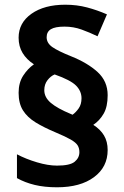

<svg xmlns="http://www.w3.org/2000/svg" viewBox="-20 -785 526 815"><path d="M59 -391Q59 -434 78.5 -464Q98 -494 124 -512Q93 -532 76 -560Q59 -588 59 -625Q59 -688 113.5 -726.5Q168 -765 257 -765Q306 -765 349.5 -753.5Q393 -742 434 -724L394 -631Q361 -647 326.5 -659.5Q292 -672 254 -672Q214 -672 196 -661Q178 -650 178 -627Q178 -602 202.5 -585Q227 -568 282 -546Q352 -518 394.5 -479Q437 -440 437 -381Q437 -332 420 -302.5Q403 -273 376 -255Q406 -236 421.5 -210Q437 -184 437 -148Q437 -76 379 -33Q321 10 222 10Q169 10 127.5 0Q86 -10 52 -29V-130Q90 -110 137 -96Q184 -82 222 -82Q277 -82 297 -98.5Q317 -115 317 -139Q317 -156 309.5 -168Q302 -180 280.5 -192.5Q259 -205 216 -223Q166 -244 131 -265.5Q96 -287 77.5 -316.5Q59 -346 59 -391ZM168 -402Q168 -372 195.5 -348.5Q223 -325 281 -301L288 -298Q302 -308 314 -325Q326 -342 326 -368Q326 -398 303 -421.5Q280 -445 212 -469Q195 -462 181.5 -444.5Q168 -427 168 -402Z"/></svg>

Font: Noto Sans
Style: Bold
Weight: 700
Designer: Monotype Design Team
Foundry: Monotype Imaging Inc.
Version: Version 2.000;GOOG;noto-source:20170915:90ef993387c0; ttfaut